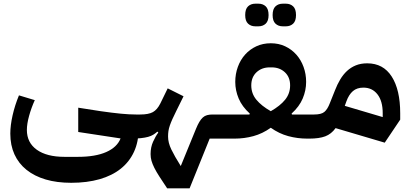

<svg xmlns="http://www.w3.org/2000/svg" viewBox="-20 -753 2232 1043"><path d="M367 240Q289 240 228 222Q167 204 124 169.5Q81 135 58.5 85.5Q36 36 36 -27Q36 -72 48.5 -127Q61 -182 83 -235L169 -209Q150 -167 138 -123.5Q126 -80 126 -47Q126 22 180 60.5Q234 99 330 99H404Q498 99 557 73Q616 47 635 -1L405 -36V-168L527 -149Q590 -140 636 -135.5Q682 -131 718 -131V-74L733 -52Q733 17 708 71.5Q683 126 636 163.5Q589 201 521 220.5Q453 240 367 240Z M888 270Q864 234 846.5 207Q829 180 818.5 159Q808 138 803 120.5Q798 103 798 84Q798 47 811.5 17Q825 -13 840 -33L835 -38Q825 -29 813 -21.5Q801 -14 784.5 -9.5Q768 -5 745 -2.5Q722 0 691 0V-104L718 -131H742Q787 -131 810.5 -144Q834 -157 851 -191L891 -273L977 -230L938 -151Q925 -125 916.5 -106Q908 -87 902.5 -71Q897 -55 895 -41Q893 -27 893 -11Q893 22 910.5 58.5Q928 95 962 149L1045 -54Q1054 -76 1063 -91Q1072 -106 1082 -115Q1092 -124 1105 -127.5Q1118 -131 1135 -131H1217V-27L1190 0H1119L1010 270Z M1190 -104 1217 -131H1335L1337 -136Q1295 -174 1276.5 -218Q1258 -262 1258 -308Q1258 -351 1272 -389.5Q1286 -428 1311.5 -456.5Q1337 -485 1372.5 -501.5Q1408 -518 1451 -518Q1494 -518 1529 -501.5Q1564 -485 1589.5 -456.5Q1615 -428 1629 -389.5Q1643 -351 1643 -308Q1643 -262 1624.5 -218Q1606 -174 1564 -136L1566 -131H1687V-27L1660 0H1649Q1596 0 1546 -13.5Q1496 -27 1451 -59Q1406 -27 1356.5 -13.5Q1307 0 1254 0H1190ZM1451 -149Q1502 -178 1529 -211.5Q1556 -245 1556 -289Q1556 -334 1527.5 -360.5Q1499 -387 1456 -387H1445Q1402 -387 1373.5 -360.5Q1345 -334 1345 -289Q1345 -245 1372.5 -211.5Q1400 -178 1451 -149ZM1516 -610Q1492 -610 1476.5 -624.5Q1461 -639 1461 -671Q1461 -704 1476.5 -718.5Q1492 -733 1516 -733H1533Q1557 -733 1572.5 -718.5Q1588 -704 1588 -671Q1588 -639 1572.5 -624.5Q1557 -610 1533 -610ZM1367 -610Q1343 -610 1327.5 -624.5Q1312 -639 1312 -671Q1312 -704 1327.5 -718.5Q1343 -733 1367 -733H1384Q1408 -733 1423.5 -718.5Q1439 -704 1439 -671Q1439 -639 1423.5 -624.5Q1408 -610 1384 -610Z M1803 -57Q1780 -25 1747 -12.5Q1714 0 1660 0V-104L1687 -131Q1725 -131 1742 -145Q1759 -159 1772 -193L1800 -263Q1812 -294 1828 -321Q1844 -348 1865 -367.5Q1886 -387 1913 -398Q1940 -409 1975 -409Q2062 -409 2108 -337Q2154 -265 2154 -138V-103L2070 22ZM1853 -178 2059 -117V-138Q2059 -204 2030.5 -240.5Q2002 -277 1954 -277Q1919 -277 1897 -258Q1875 -239 1862 -203Z"/></svg>

Font: IBM Plex Sans Arabic SemiBold
Style: Regular
Weight: 600
Designer: Mike Abbink, Paul van der Laan, Pieter van Rosmalen, Wael Morcos, Khajak Apelian
Foundry: Bold Monday
Version: Version 1.1